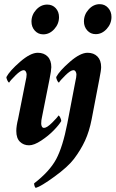

<svg xmlns="http://www.w3.org/2000/svg" viewBox="-20 -693 558 926"><path d="M343.8 -301.8Q348.6 -321.3 348.6 -334Q348.6 -341.3 344.7 -347.9Q340.8 -354.5 334 -354.5Q320.3 -354.5 294.7 -329.1Q269 -303.7 264.6 -294.9Q260.3 -294.9 255.6 -305.2Q251 -315.4 251 -321.3Q267.1 -351.6 317.1 -395Q367.2 -438.5 402.3 -438.5Q432.1 -438.5 450 -420.4Q467.8 -402.3 467.8 -369.1Q467.8 -354.5 459 -310.5Q436.5 -190.4 421.9 -117.2Q410.6 -59.1 390.1 -14.6Q369.6 29.8 336.9 73.2Q308.1 111.3 242.9 158.7Q177.7 206.1 153.3 212.9Q149.9 212.9 147.2 205.8Q144.5 198.7 144.5 191.4Q219.2 133.8 251 74.5Q282.7 15.1 304.7 -97.7ZM460.9 -672.9Q485.4 -672.9 501.5 -655Q517.6 -637.2 517.6 -611.3Q517.6 -578.6 494.6 -553.5Q471.7 -528.3 441.4 -528.3Q417 -528.3 400.9 -546.1Q384.8 -564 384.8 -589.8Q384.8 -622.6 407.7 -647.7Q430.7 -672.9 460.9 -672.9ZM103.5 -301.8Q108.4 -321.3 108.4 -334Q108.4 -341.3 104.5 -347.9Q100.6 -354.5 93.8 -354.5Q80.1 -354.5 54.4 -329.1Q28.8 -303.7 24.4 -294.9Q20 -294.9 15.4 -305.2Q10.7 -315.4 10.7 -321.3Q26.9 -351.6 76.9 -395Q127 -438.5 162.1 -438.5Q191.9 -438.5 209.7 -420.4Q227.5 -402.3 227.5 -369.1Q227.5 -354.5 218.8 -310.5L182.6 -128.9Q178.7 -113.3 178.7 -96.7Q178.7 -88.9 182.1 -82.5Q185.5 -76.2 192.4 -76.2Q206.1 -76.2 231.7 -101.6Q257.3 -127 261.7 -135.7Q266.1 -135.7 270.8 -125.5Q275.4 -115.2 275.4 -109.4Q266.1 -92.3 240.2 -65.4Q214.4 -38.6 179.4 -15.4Q144.5 7.8 120.1 7.8Q93.8 7.8 76.2 -9.3Q58.6 -26.4 58.6 -61.5Q58.6 -85 67.4 -120.1ZM208 -670.9Q232.9 -670.9 248.8 -653.6Q264.6 -636.2 264.6 -610.4Q264.6 -577.6 241.7 -552.5Q218.8 -527.3 188.5 -527.3Q164.1 -527.3 147.9 -545.2Q131.8 -563 131.8 -588.9Q131.8 -621.1 154.5 -646Q177.2 -670.9 208 -670.9Z"/></svg>

Font: Amiri
Style: Bold Slanted
Weight: 700
Italic angle: 9°
Designer: Khaled Hosny
Version: Version 000.107